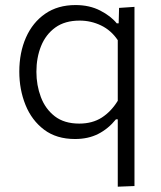

<svg xmlns="http://www.w3.org/2000/svg" viewBox="-20 -526 623 741"><path d="M434.5 194.5V-65.5H427.5Q398 -29 359.2 -9.2Q320.5 10.5 269.5 10.5Q198 10.5 150.2 -25.5Q102.5 -61.5 78.5 -120.8Q54.5 -180 54.5 -249.5Q54.5 -323 80.2 -381.2Q106 -439.5 154.5 -473Q203 -506.5 271.5 -506.5Q325.5 -506.5 366.8 -485.2Q408 -464 430.5 -436H438L439.5 -495.5L499 -499.5V192ZM286 -49Q336.5 -49 372.8 -72.2Q409 -95.5 434.5 -137V-371Q409 -409 370 -427.8Q331 -446.5 287.5 -446.5Q230.5 -446.5 193.5 -419.8Q156.5 -393 138.5 -348.2Q120.5 -303.5 120.5 -249Q120.5 -197 137.8 -151.2Q155 -105.5 191.5 -77.2Q228 -49 286 -49Z"/></svg>

Font: Commissioner Light
Style: Regular
Weight: 300
Designer: Kostas Bartsokas
Foundry: Kostas Bartsokas
Version: Version 1.000; ttfautohint (v1.8.3)